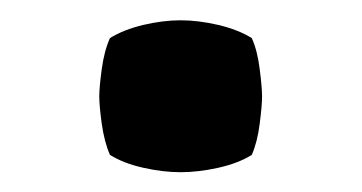

<svg xmlns="http://www.w3.org/2000/svg" viewBox="-20 -362 366 194"><path d="M80.3 -264.5Q80.3 -273.5 82.8 -292.2Q85.4 -311 91.1 -323.5Q104.7 -332 124.7 -336.8Q144.7 -341.5 162.5 -341.5Q180.4 -341.5 200.6 -336.8Q220.8 -332 234.4 -323.5Q240.1 -311 242.4 -292.2Q244.8 -273.5 244.8 -264.5Q244.8 -255.5 242.4 -237Q240.1 -218.5 234.4 -205.5Q220.8 -197 200.6 -192.5Q180.4 -188 162.5 -188Q144.7 -188 124.7 -192.5Q104.7 -197 91.1 -205.5Q85.4 -218.5 82.8 -237Q80.3 -255.5 80.3 -264.5Z"/></svg>

Font: Signika Negative SC
Style: Bold
Weight: 700
Designer: Anna Giedryś
Foundry: Anna Giedryś
Version: Version 2.000; ttfautohint (v1.8.3) -l 8 -r 50 -G 200 -x 9 -